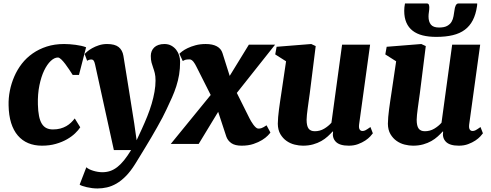

<svg xmlns="http://www.w3.org/2000/svg" viewBox="-20 -818 2792 1091"><path d="M218.3 9.8Q175.3 9.8 140.6 -4.6Q106 -19 81.3 -47.9Q56.6 -76.7 43.2 -119.6Q29.8 -162.6 28.8 -219.7Q27.8 -261.2 36.1 -303Q44.4 -344.7 61.3 -383.5Q78.1 -422.4 104.2 -456.1Q130.4 -489.7 165.8 -514.4Q201.2 -539.1 245.6 -553.5Q290 -567.9 344.2 -567.9Q359.4 -567.9 376.2 -566.7Q393.1 -565.4 409.7 -563.2Q426.3 -561 441.7 -557.6Q457 -554.2 469.2 -549.3L428.7 -392.1H393.1Q384.8 -405.3 373.5 -422.4Q362.3 -439.5 350.6 -454.8Q338.9 -470.2 327.9 -480.7Q316.9 -491.2 309.1 -491.2Q289.1 -491.2 268.3 -471.7Q247.6 -452.1 230.7 -417Q213.9 -381.8 203.9 -332.8Q193.8 -283.7 195.3 -224.6Q196.3 -186 201.7 -159.2Q207 -132.3 217.5 -115.2Q228 -98.1 243.7 -90.3Q259.3 -82.5 280.8 -82.5Q304.2 -82.5 323 -87.6Q341.8 -92.8 356.7 -101.3Q371.6 -109.9 383.3 -121.1Q395 -132.3 404.8 -145L436 -94.7Q425.8 -78.6 406.7 -60.3Q387.7 -42 360.4 -26.4Q333 -10.7 297.4 -0.5Q261.7 9.8 218.3 9.8Z M520 -452.6Q516.6 -467.8 512 -473.9Q507.3 -480 499.5 -480Q493.2 -480 487.3 -478.3Q481.4 -476.6 475.1 -472.7L460.9 -510.7Q464.4 -515.6 475.6 -525.1Q486.8 -534.7 503.7 -544.2Q520.5 -553.7 542.2 -560.8Q564 -567.9 588.4 -567.9Q632.8 -567.9 654.3 -550.5Q675.8 -533.2 681.2 -501Q696.8 -403.8 712.2 -308.8Q727.5 -213.9 742.7 -117.2L756.3 -21L786.1 -85.4Q802.7 -121.6 817.1 -157.5Q831.5 -193.4 841.8 -228.3Q852.1 -263.2 857.9 -296.4Q863.8 -329.6 863.8 -359.9Q863.8 -385.7 859.6 -402.3Q855.5 -418.9 850.3 -433.1Q845.2 -447.3 841.1 -462.4Q836.9 -477.5 836.9 -500.5Q836.9 -514.6 841.8 -526.9Q846.7 -539.1 856.2 -548.3Q865.7 -557.6 880.4 -562.7Q895 -567.9 914.1 -567.9Q936.5 -567.9 953.1 -558.8Q969.7 -549.8 981 -535.4Q992.2 -521 997.8 -503.2Q1003.4 -485.4 1003.4 -467.3Q1003.4 -427.7 997.8 -394Q992.2 -360.4 981.9 -328.4Q971.7 -296.4 957.5 -264.4Q943.4 -232.4 926.3 -196.8Q917 -176.3 903.1 -149.9Q889.2 -123.5 873 -95Q856.9 -66.4 839.4 -36.6Q821.8 -6.8 805.2 20.5Q788.6 47.9 773.9 71.8Q759.3 95.7 749 112.3Q722.7 154.8 695.8 182.1Q668.9 209.5 641.8 225.1Q614.7 240.7 587.6 246.8Q560.5 252.9 534.2 252.9Q519.5 252.9 503.4 251Q487.3 249 473.1 245.6Q459 242.2 448 238.5Q437 234.9 432.6 231L470.7 132.3Q476.6 138.2 486.8 143.3Q497.1 148.4 509.8 152.3Q522.5 156.2 535.9 158.4Q549.3 160.6 561.5 160.6Q585 160.6 605.5 153.8Q626 147 645.8 131.8Q665.5 116.7 684.8 92.8Q704.1 68.8 725.1 34.7H627Z M1219.7 -182.6 1108.9 0H950.2L1177.2 -278.3L1095.7 -439.9Q1092.3 -446.8 1088.1 -454.1Q1084 -461.4 1079.1 -467.3Q1074.2 -473.1 1068.8 -476.8Q1063.5 -480.5 1057.6 -480.5Q1043.5 -480.5 1035.9 -478.8Q1028.3 -477.1 1018.6 -471.2L999.5 -512.2Q1002.9 -516.6 1014.9 -525.9Q1026.9 -535.2 1045.9 -544.4Q1064.9 -553.7 1091.1 -560.8Q1117.2 -567.9 1148.9 -567.9Q1188 -567.9 1212.2 -554.7Q1236.3 -541.5 1244.1 -516.6L1285.2 -386.7L1394 -564H1543L1325.7 -290L1397.5 -146Q1400.9 -139.2 1406.7 -129.2Q1412.6 -119.1 1419.4 -109.9Q1426.3 -100.6 1433.6 -94Q1440.9 -87.4 1447.3 -87.4Q1451.2 -87.4 1455.6 -87.6Q1460 -87.9 1465.3 -89.8Q1470.7 -91.8 1477.8 -95.5Q1484.9 -99.1 1494.6 -106L1516.6 -64.9Q1513.2 -59.6 1501.5 -47.4Q1489.7 -35.2 1469.5 -22.5Q1449.2 -9.8 1420.2 0Q1391.1 9.8 1353 9.8Q1315.4 9.8 1294.9 -4.4Q1274.4 -18.6 1266.1 -41.5Z M1558.6 -114.7Q1558.6 -131.8 1560.5 -153.1Q1562.5 -174.3 1565.4 -197.5Q1568.4 -220.7 1572 -244.6Q1575.7 -268.6 1579.1 -291.5L1605.5 -469.7L1543.9 -508.8L1551.8 -552.2L1748.5 -567.9L1773.9 -556.2L1740.2 -287.6Q1737.3 -266.1 1734.1 -244.1Q1731 -222.2 1728.3 -201.9Q1725.6 -181.6 1723.9 -165Q1722.2 -148.4 1722.2 -137.7Q1722.2 -102.5 1733.4 -87.4Q1744.6 -72.3 1768.6 -72.3Q1797.9 -72.3 1822 -86.7Q1846.2 -101.1 1863.3 -120.6L1923.8 -564H2083L2020.5 -110.8Q2018.1 -91.8 2023.4 -82.8Q2028.8 -73.7 2040 -73.7Q2044.4 -73.7 2048.3 -74.7Q2052.2 -75.7 2057.1 -78.1Q2062 -80.6 2068.6 -85Q2075.2 -89.4 2085 -96.2L2098.6 -60.5Q2094.7 -54.7 2084 -43Q2073.2 -31.2 2055.7 -19.5Q2038.1 -7.8 2014.6 1Q1991.2 9.8 1961.9 9.8Q1909.7 9.8 1888.2 -12.5Q1866.7 -34.7 1872.6 -69.8L1870.6 -71.3Q1857.9 -57.1 1842 -42.7Q1826.2 -28.3 1805.7 -16.6Q1785.2 -4.9 1759.3 2.4Q1733.4 9.8 1701.2 9.8Q1679.2 9.8 1654.3 3.7Q1629.4 -2.4 1608.4 -17.1Q1587.4 -31.7 1573.2 -55.7Q1559.1 -79.6 1558.6 -114.7Z M2184.1 -114.7Q2184.1 -131.8 2186 -153.1Q2188 -174.3 2190.9 -197.5Q2193.8 -220.7 2197.5 -244.6Q2201.2 -268.6 2204.6 -291.5L2231 -469.7L2169.4 -508.8L2177.2 -552.2L2374 -567.9L2399.4 -556.2L2365.7 -287.6Q2362.8 -266.1 2359.6 -244.1Q2356.4 -222.2 2353.8 -201.9Q2351.1 -181.6 2349.4 -165Q2347.7 -148.4 2347.7 -137.7Q2347.7 -102.5 2358.9 -87.4Q2370.1 -72.3 2394 -72.3Q2423.3 -72.3 2447.5 -86.7Q2471.7 -101.1 2488.8 -120.6L2549.3 -564H2708.5L2646 -110.8Q2643.6 -91.8 2648.9 -82.8Q2654.3 -73.7 2665.5 -73.7Q2669.9 -73.7 2673.8 -74.7Q2677.7 -75.7 2682.6 -78.1Q2687.5 -80.6 2694.1 -85Q2700.7 -89.4 2710.4 -96.2L2724.1 -60.5Q2720.2 -54.7 2709.5 -43Q2698.7 -31.2 2681.2 -19.5Q2663.6 -7.8 2640.1 1Q2616.7 9.8 2587.4 9.8Q2535.2 9.8 2513.7 -12.5Q2492.2 -34.7 2498 -69.8L2496.1 -71.3Q2483.4 -57.1 2467.5 -42.7Q2451.7 -28.3 2431.2 -16.6Q2410.6 -4.9 2384.8 2.4Q2358.9 9.8 2326.7 9.8Q2304.7 9.8 2279.8 3.7Q2254.9 -2.4 2233.9 -17.1Q2212.9 -31.7 2198.7 -55.7Q2184.6 -79.6 2184.1 -114.7ZM2459.5 -608.4Q2415.5 -608.4 2381.6 -616.9Q2347.7 -625.5 2324.5 -643.6Q2301.3 -661.6 2289.1 -689.7Q2276.9 -717.8 2276.9 -756.8Q2276.9 -776.4 2281.2 -798.3H2405.3Q2413.6 -798.3 2416.5 -792Q2419.4 -785.6 2419.4 -775.9Q2419.4 -763.2 2417.2 -749.8Q2415 -736.3 2415 -724.1Q2415 -694.8 2428.5 -678.2Q2441.9 -661.6 2474.6 -661.6Q2504.4 -661.6 2521 -670.9Q2537.6 -680.2 2545.9 -694.3Q2554.2 -708.5 2557.1 -726.1Q2560.1 -743.7 2562.5 -759.8Q2563.5 -767.1 2564.9 -773.9Q2566.4 -780.8 2569.1 -786.1Q2571.8 -791.5 2575.4 -794.9Q2579.1 -798.3 2585 -798.3H2691.4Q2691.4 -794.4 2691.4 -790.3Q2691.4 -786.1 2690.4 -782.2Q2683.6 -735.8 2666.5 -702.9Q2649.4 -669.9 2621.3 -648.9Q2593.3 -627.9 2553 -618.2Q2512.7 -608.4 2459.5 -608.4Z"/></svg>

Font: Merriweather UltraBold
Style: Italic
Weight: 900
Italic angle: -7°
Designer: Eben Sorkin ( eben@eyebytes.com )
Foundry: Eben Sorkin ( eben@eyebytes.com )
Version: Version 1.52; ttfautohint (v1.4.1)